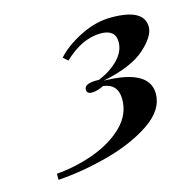

<svg xmlns="http://www.w3.org/2000/svg" viewBox="-70 -823 539 545"><g transform="rotate(-15 199.0 -550.5)"><path d="M304.2 -681.2Q304.2 -717.8 261.2 -717.8Q206.1 -717.8 152.8 -667L139.2 -679.2Q165.5 -708.5 210.7 -731.2Q255.9 -753.9 301.8 -753.9Q398.4 -753.9 397.9 -700.2Q397.9 -673.3 359.4 -638.4Q320.8 -603.5 234.9 -585.9Q368.2 -584 368.2 -512.2Q368.2 -465.3 316.2 -429.4Q264.2 -393.6 187.5 -372.8Q110.8 -352.1 38.1 -347.2V-365.2Q95.2 -369.6 149.2 -389.4Q203.1 -409.2 237.5 -442.9Q272 -476.6 272 -521.5Q272 -566.4 229 -571.8Q210 -562 194.3 -562Q178.7 -562 179.2 -575.2Q179.2 -593.3 223.1 -591.8Q259.8 -607.4 282 -630.9Q304.2 -654.3 304.2 -681.2Z"/></g></svg>

Font: PlayfairDisplay-BoldItalic
Style: Bold Italic
Weight: 700
Italic angle: -14.9847°
Designer: Claus Eggers Sørensen
Foundry: Claus Eggers Sørensen
Version: Version 1.002;PS 001.002;hotconv 1.0.70;makeotf.lib2.5.58329